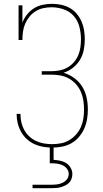

<svg xmlns="http://www.w3.org/2000/svg" viewBox="-20 -763 540 1003"><path d="M253 8Q229 8 205.5 4Q182 0 160 -10Q138 -20 120.5 -36Q103 -52 91 -73Q79 -94 73 -117.5Q67 -141 67 -164Q67 -165 67 -166Q67 -167 67 -168H87Q87 -167 87 -166Q87 -165 87 -165Q87 -143 92 -122Q97 -101 107.5 -82.5Q118 -64 134 -49.5Q150 -35 169.5 -26Q189 -17 210 -13.5Q231 -10 253 -10Q276 -10 299 -14.5Q322 -19 342 -31Q362 -43 377.5 -60.5Q393 -78 402.5 -99.5Q412 -121 415.5 -144Q419 -167 419 -191Q419 -214 415.5 -237.5Q412 -261 402.5 -283Q393 -305 377 -323Q361 -341 340.5 -352.5Q320 -364 297 -368.5Q274 -373 250 -373H198V-391H250Q271 -391 292.5 -395.5Q314 -400 332.5 -410.5Q351 -421 365.5 -437.5Q380 -454 388.5 -474Q397 -494 400 -515.5Q403 -537 403 -558Q403 -590 395 -622Q387 -654 366 -678.5Q345 -703 313.5 -714Q282 -725 250 -725Q250 -725 250 -725Q250 -725 250 -725Q250 -725 250 -725Q250 -725 250 -725Q228 -725 206.5 -720.5Q185 -716 166.5 -704.5Q148 -693 134 -676Q120 -659 111.5 -639Q103 -619 100 -597.5Q97 -576 97 -554H77V-735H97V-645Q106 -668 121.5 -687.5Q137 -707 158 -720Q179 -733 203.5 -738Q228 -743 252 -743Q276 -743 299.5 -738Q323 -733 344 -721.5Q365 -710 380.5 -691.5Q396 -673 405.5 -651.5Q415 -630 419 -606Q423 -582 423 -558Q423 -558 423 -558Q423 -558 423 -558Q423 -558 423 -558Q423 -558 423 -558Q423 -530 417.5 -502Q412 -474 397.5 -450Q383 -426 360.5 -408.5Q338 -391 312 -383Q342 -374 367.5 -355.5Q393 -337 409.5 -310.5Q426 -284 432.5 -253Q439 -222 439 -191Q439 -165 434.5 -139Q430 -113 419.5 -90Q409 -67 392 -47Q375 -27 352.5 -14.5Q330 -2 304.5 3Q279 8 253 8ZM150 220V202H250Q265 202 279.5 200Q294 198 307.5 191.5Q321 185 330 173Q339 161 339 146Q339 131 330 119Q321 107 307.5 100.5Q294 94 279.5 92Q265 90 250 90H240V0H260V72Q277 73 294 76.5Q311 80 325.5 89Q340 98 349 113.5Q358 129 358 146Q358 158 354 170Q350 182 341.5 191Q333 200 321.5 205.5Q310 211 298.5 214.5Q287 218 274.5 219Q262 220 250 220Z"/></svg>

Font: Iosevka Slab Thin
Style: Regular
Weight: 100
Monospace: yes
Designer: Belleve Invis
Foundry: Belleve Invis
Version: Version 11.1.0; ttfautohint (v1.8.3)